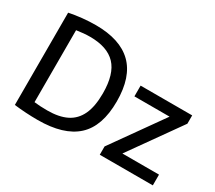

<svg xmlns="http://www.w3.org/2000/svg" viewBox="-136 -1022 1460 1301"><g transform="rotate(30 593.5 -371.0)"><path d="M79 -4.5V-726.5Q127 -736.5 180.8 -742Q234.5 -747.5 284.5 -747.5Q474.5 -747.5 570 -654.5Q665.5 -561.5 665.5 -370Q665.5 -175.5 565.8 -84.5Q466 6.5 263 6.5Q171 6.5 79 -4.5ZM556.5 -370.5Q556.5 -521.5 491 -590.5Q425.5 -659.5 290.5 -659.5Q242.5 -659.5 185 -650.5V-87.5Q229 -82 287 -82Q378.5 -82 437.8 -111.5Q497 -141 526.8 -204.5Q556.5 -268 556.5 -370.5ZM874.5 -84H1161V0H746V-65L1026.5 -460H751.5V-544H1155V-479Z"/></g></svg>

Font: Encode Sans Medium
Style: Regular
Weight: 500
Designer: Multiple Designers
Foundry: Impallari Type
Version: Version 2.000